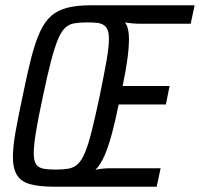

<svg xmlns="http://www.w3.org/2000/svg" viewBox="-20 -708 758 728"><path d="M188 0Q130 0 95 -9.5Q60 -19 44.5 -44Q29 -69 29 -113Q29 -152 39 -208.5Q49 -265 66 -344Q83 -429 98.5 -489Q114 -549 132 -588Q150 -627 175 -648.5Q200 -670 236.5 -679Q273 -688 325 -688H718L703 -618H511Q497 -618 480.5 -619.5Q464 -621 454 -623Q462 -612 465.5 -596.5Q469 -581 469 -561Q469 -528 463 -483.5Q457 -439 445 -382H623L609 -312H430Q417 -248 404 -200Q391 -152 376.5 -118.5Q362 -85 342 -64Q353 -67 368.5 -68.5Q384 -70 397 -70H589L574 0ZM191 -65Q219 -65 239.5 -68.5Q260 -72 275 -86Q290 -100 302.5 -130Q315 -160 328 -212Q341 -264 358 -344Q375 -427 384 -478.5Q393 -530 393 -560Q393 -582 388 -594.5Q383 -607 372.5 -613.5Q362 -620 346.5 -621.5Q331 -623 309 -623Q281 -623 261 -619.5Q241 -616 226.5 -602Q212 -588 199.5 -558Q187 -528 173.5 -476.5Q160 -425 143 -344Q125 -261 116.5 -209Q108 -157 108 -127Q108 -98 117 -85Q126 -72 144.5 -68.5Q163 -65 191 -65Z"/></svg>

Font: Saira Condensed
Style: Italic
Weight: 400
Width: 3
Italic angle: -12°
Designer: Hector Gatti with collaboration of the Omnibus-Type team
Foundry: Omnibus-Type
Version: Version 1.100